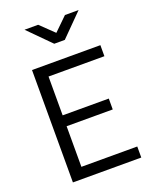

<svg xmlns="http://www.w3.org/2000/svg" viewBox="-167 -1018 888 1111"><g transform="rotate(-20 276.5 -463.0)"><path d="M85 0V-692H506V-624H162V-385H446V-318H162V-68H506V0ZM258 -791 124 -926H208L291 -846L373 -926H457L323 -791Z"/></g></svg>

Font: TitilliumWeb-Regular
Style: Regular
Weight: 400
Version: Version 1.001;PS 57.000;hotconv 1.0.70;makeotf.lib2.5.55311